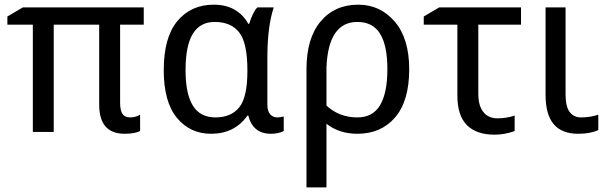

<svg xmlns="http://www.w3.org/2000/svg" viewBox="-20 -567 2610 825"><path d="M582 -74.2V-3.9Q558.6 7.8 515.6 7.8Q460.9 7.8 433.6 -23.4Q406.2 -54.7 406.2 -117.2V-460.9H210.9V0H121.1V-460.9H11.7V-496.1L78.1 -535.2H597.7V-460.9H496.1V-125Q496.1 -93.8 505.9 -78.1Q515.6 -62.5 539.1 -62.5Q562.5 -62.5 582 -74.2Z M1046.9 -464.8H1050.8Q1066.4 -515.6 1085.9 -535.2H1156.2Q1128.9 -453.1 1128.9 -320.3V-117.2Q1128.9 -89.8 1140.6 -76.2Q1152.3 -62.5 1171.9 -62.5Q1183.6 -62.5 1199.2 -66.4V-3.9Q1175.8 7.8 1144.5 7.8Q1066.4 7.8 1046.9 -70.3H1043Q988.3 7.8 886.7 7.8Q796.9 7.8 740.2 -60.5Q683.6 -128.9 683.6 -265.6Q683.6 -406.2 742.2 -476.6Q800.8 -546.9 898.4 -546.9Q1000 -546.9 1046.9 -464.8ZM1043 -261.7V-265.6Q1043 -382.8 1007.8 -427.7Q972.7 -472.7 902.3 -472.7Q839.8 -472.7 808.6 -421.9Q777.3 -371.1 777.3 -265.6Q777.3 -164.1 808.6 -113.3Q839.8 -62.5 906.2 -62.5Q972.7 -62.5 1007.8 -105.5Q1043 -148.4 1043 -261.7Z M1382.8 -35.2V97.7V238.3H1296.9V-269.5Q1296.9 -402.3 1357.4 -474.6Q1418 -546.9 1519.5 -546.9Q1613.3 -546.9 1675.8 -474.6Q1738.3 -402.3 1738.3 -269.5Q1738.3 -132.8 1677.7 -62.5Q1617.2 7.8 1515.6 7.8Q1437.5 7.8 1382.8 -35.2ZM1382.8 -113.3Q1437.5 -62.5 1515.6 -62.5Q1582 -62.5 1613.3 -115.2Q1644.5 -168 1644.5 -269.5Q1644.5 -371.1 1613.3 -421.9Q1582 -472.7 1515.6 -472.7Q1453.1 -472.7 1419.9 -423.8Q1386.7 -375 1382.8 -277.3Z M2218.8 -535.2V-460.9H2035.2V-164.1Q2035.2 -113.3 2056.6 -85.9Q2078.1 -58.6 2117.2 -58.6Q2156.2 -58.6 2191.4 -70.3V-3.9Q2148.4 11.7 2105.5 11.7Q2027.3 11.7 1986.3 -29.3Q1945.3 -70.3 1945.3 -156.2V-460.9H1800.8V-496.1L1867.2 -535.2Z M2410.2 -535.2V-160.2Q2410.2 -109.4 2427.7 -85.9Q2445.3 -62.5 2476.6 -62.5Q2515.6 -62.5 2550.8 -74.2V-7.8Q2515.6 7.8 2464.8 7.8Q2394.5 7.8 2359.4 -33.2Q2324.2 -74.2 2324.2 -160.2V-535.2Z"/></svg>

Font: Droid Sans Fallback
Style: Regular
Weight: 400
Designer: Steve Matteson
Foundry: Ascender Corporation
Version: 3.00 (Khmer version)